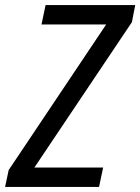

<svg xmlns="http://www.w3.org/2000/svg" viewBox="-46 -734 551 754"><path d="M-12 -66 371 -638H117L133 -714H485L472 -647L89 -76H359L343 0H-26Z"/></svg>

Font: Noto Sans UI Narrow
Style: Italic
Weight: 400
Width: 4
Italic angle: -12°
Designer: Monotype Design Team
Foundry: Monotype Imaging Inc.
Version: Version 1.001